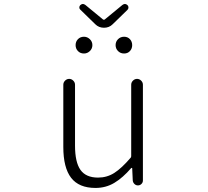

<svg xmlns="http://www.w3.org/2000/svg" viewBox="-20 -928 1040 961"><path d="M458 12.7Q375 12.7 335.9 -38.1Q296.9 -88.9 296.9 -192.4V-503.9Q296.9 -515.6 305.7 -524.4Q314.5 -533.2 326.2 -533.2Q337.9 -533.2 346.7 -524.4Q355.5 -515.6 355.5 -503.9V-199.2Q355.5 -116.2 382.8 -77.6Q410.2 -39.1 470.7 -39.1Q515.6 -39.1 552.2 -62.5Q588.9 -85.9 634.8 -139.6Q636.7 -142.6 636.7 -147.5V-503.9Q636.7 -515.6 645.5 -524.4Q654.3 -533.2 666 -533.2Q677.7 -533.2 686.5 -524.4Q695.3 -515.6 695.3 -503.9V-24.4Q695.3 -14.6 688 -7.3Q680.7 0 670.4 0Q660.2 0 652.8 -7.3Q645.5 -14.6 644.5 -24.4L641.6 -86.9Q640.6 -87.9 639.2 -87.9Q637.7 -87.9 636.7 -86.9Q594.7 -38.1 552.2 -12.7Q509.8 12.7 458 12.7ZM381.8 -902.3Q388.7 -908.2 394.5 -908.2Q400.4 -908.2 407.2 -903.3L496.1 -830.1Q498 -829.1 500 -829.1Q502 -829.1 503.9 -830.1L592.8 -903.3Q599.6 -908.2 605.5 -908.2Q611.3 -908.2 618.2 -902.3Q623 -897.5 623 -890.6Q623 -883.8 618.2 -878.9L543.9 -806.6Q526.4 -789.1 500.5 -789.1Q474.6 -789.1 457 -806.6L381.8 -879.9Q377 -883.8 377 -890.6Q377 -897.5 381.8 -902.3ZM400.4 -660.2Q381.8 -660.2 370.1 -672.4Q358.4 -684.6 358.4 -702.1Q358.4 -719.7 370.1 -731.9Q381.8 -744.1 400.4 -744.1Q417 -744.1 429.7 -731.9Q442.4 -719.7 442.4 -702.1Q442.4 -684.6 429.7 -672.4Q417 -660.2 400.4 -660.2ZM630.4 -672.4Q619.1 -660.2 601.1 -660.2Q583 -660.2 570.8 -672.4Q558.6 -684.6 558.6 -702.1Q558.6 -719.7 570.8 -731.9Q583 -744.1 601.1 -744.1Q619.1 -744.1 630.4 -731.9Q641.6 -719.7 641.6 -702.1Q641.6 -684.6 630.4 -672.4Z"/></svg>

Font: Gen Jyuu Gothic L Monospace Light
Style: Regular
Weight: 300
Designer: [Source Han Sans]
Ryoko NISHIZUKA  (kana & ideographs); Paul D. Hunt (Latin, Greek & Cyrillic); Wenlong ZHANG  (bopomofo
Version: Version 1.002.20150607